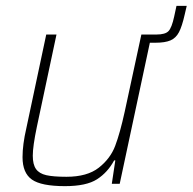

<svg xmlns="http://www.w3.org/2000/svg" viewBox="-20 -628 658 656"><path d="M618 -608 611 -578Q602 -538 591.5 -518Q581 -498 562.5 -490Q544 -482 511 -482H492L389 0H362L374 -80H370Q348 -39 311.5 -15.5Q275 8 202 8Q121 8 89 -14.5Q57 -37 57 -91Q57 -134 70 -190L138 -510H173L106 -195Q92 -128 92 -96Q92 -66 103 -50.5Q114 -35 138 -29.5Q162 -24 207 -24Q278 -24 317.5 -55Q357 -86 373.5 -129.5Q390 -173 406 -246L463 -510H514Q545 -510 556 -522Q567 -534 575 -571L583 -608Z"/></svg>

Font: Saira Semi Condensed Thin
Style: Italic
Weight: 100
Width: 4
Italic angle: -12°
Designer: Hector Gatti with collaboration of the Omnibus-Type team
Foundry: Omnibus-Type
Version: Version 1.001; ttfautohint (v1.8)